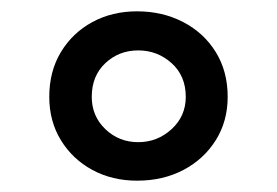

<svg xmlns="http://www.w3.org/2000/svg" viewBox="-20 -755 489 339"><path d="M222 -436Q178 -436 143 -455Q108 -474 87.5 -507.5Q67 -541 67 -584Q67 -629 87.5 -663Q108 -697 143 -716Q178 -735 222 -735Q267 -735 303.5 -716Q340 -697 361 -663Q382 -629 382 -584Q382 -541 361 -507.5Q340 -474 304 -455Q268 -436 222 -436ZM224 -504Q258 -504 283 -527Q308 -550 308 -584Q308 -621 283 -643.5Q258 -666 224 -666Q190 -666 166 -643.5Q142 -621 142 -584Q142 -550 166 -527Q190 -504 224 -504Z"/></svg>

Font: BDO Grotesk
Style: Regular
Weight: 400
Designer: Deni Anggara
Foundry: Lokal Container
Version: Version 2.000